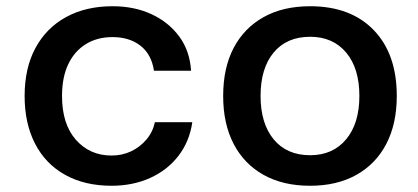

<svg xmlns="http://www.w3.org/2000/svg" viewBox="-20 -584 1340 616"><path d="M338 12Q252 12 189 -23Q126 -58 92.5 -123Q59 -188 59 -276Q59 -366 94 -430.5Q129 -495 192.5 -529.5Q256 -564 341 -564Q411 -564 466 -538.5Q521 -513 555 -467Q589 -421 593 -357H474Q466 -410 430.5 -437.5Q395 -465 341 -465Q292 -465 255.5 -442.5Q219 -420 199 -378Q179 -336 179 -276Q179 -186 223.5 -135.5Q268 -85 338 -85Q372 -85 400.5 -98.5Q429 -112 449.5 -136Q470 -160 477 -192H597Q588 -130 552.5 -84Q517 -38 461.5 -13Q406 12 338 12Z M975 12Q888 12 825.5 -23Q763 -58 729.5 -122.5Q696 -187 696 -276Q696 -366 729.5 -430Q763 -494 825.5 -529Q888 -564 975 -564Q1105 -564 1179 -487.5Q1253 -411 1253 -276Q1253 -187 1219.5 -122.5Q1186 -58 1123.5 -23Q1061 12 975 12ZM975 -86Q1048 -86 1090.5 -137Q1133 -188 1133 -276Q1133 -365 1090.5 -415.5Q1048 -466 975 -466Q900 -466 858 -415.5Q816 -365 816 -276Q816 -188 858 -137Q900 -86 975 -86Z"/></svg>

Font: Azeret Mono Thin Medium
Style: Regular
Weight: 500
Version: Version 1.002